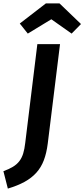

<svg xmlns="http://www.w3.org/2000/svg" viewBox="-80 -950 495 1126"><path d="M-60 54Q-27 42 -4 28Q19 14 33.5 -5Q48 -24 56 -50Q64 -76 68 -112L139 -691H272L200 -108Q193 -52 177 -10Q161 32 133 63Q105 94 64 116.5Q23 139 -34 156ZM83 -753 36 -812 189 -930H269L395 -809L340 -753L221 -837Z"/></svg>

Font: Xgbmvzvtohvqztyvzapvmeyoton
Style: Regular
Weight: 500
Italic angle: -8°
Designer: Carrois Corporate & Edenspiekermann
Foundry: Carrois Corporate GbR & Edenspiekermann AG
Version: Version 2.001